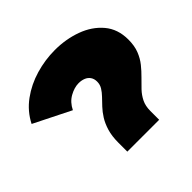

<svg xmlns="http://www.w3.org/2000/svg" viewBox="-150 -720 878 878"><g transform="rotate(-45 289.0 -281.5)"><path d="M210 0V-57Q210 -100 219.5 -131.5Q229 -163 243.5 -186Q258 -209 274.5 -226.5Q291 -244 305.5 -259Q320 -274 329.5 -289.5Q339 -305 339 -324Q339 -342 330.5 -354.5Q322 -367 307 -373Q292 -379 274 -379Q246 -379 215.5 -362Q185 -345 168 -310L-10 -399Q18 -454 68 -490.5Q118 -527 179.5 -545Q241 -563 304 -563Q375 -563 437 -540.5Q499 -518 537.5 -472.5Q576 -427 576 -359Q576 -319 564.5 -289.5Q553 -260 534.5 -237Q516 -214 496 -194.5Q476 -175 457.5 -155.5Q439 -136 427.5 -112.5Q416 -89 416 -57V0Z"/></g></svg>

Font: Montserrat Thin Black
Style: Regular
Weight: 900
Version: Version 9.000